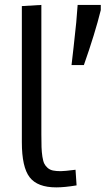

<svg xmlns="http://www.w3.org/2000/svg" viewBox="-20 -769 439 798"><path d="M277.3 -498.5Q278.8 -512.7 285.9 -573.5Q293 -634.3 296.9 -675.8Q300.8 -717.3 302.7 -748.5H398.9V-727.1Q375 -630.4 328.6 -498.5ZM213.9 9.8Q135.7 9.8 103.3 -32.2Q70.8 -74.2 70.8 -178.2V-743.7L151.9 -748.5V-210.4Q151.9 -177.2 152.6 -157.2Q153.3 -137.2 156.2 -117.9Q159.2 -98.6 164.1 -88.9Q168.9 -79.1 178.2 -71Q187.5 -63 200.4 -60.3Q213.4 -57.6 232.4 -57.6Q248 -57.6 293.9 -63.5L298.3 1.5Q248 9.8 213.9 9.8Z"/></svg>

Font: Oxygen
Style: Regular
Weight: 400
Designer: Vernon Adams
Foundry: Vernon Adams
Version: Version Release 0.2.3 webfont; ttfautohint (v0.93.3-1d66) -l